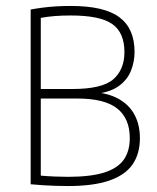

<svg xmlns="http://www.w3.org/2000/svg" viewBox="-20 -621 526 645"><path d="M208 4Q186 4 165 3.2Q144 2.5 123.5 1.2Q103 0 83 -2V-589Q101.5 -592.5 122.2 -595.2Q143 -598 166.8 -599.5Q190.5 -601 218 -601Q330.5 -601 381.2 -563Q432 -525 432 -447Q432 -414 420.2 -384Q408.5 -354 380.5 -333Q352.5 -312 304 -306V-311Q354 -305 386.2 -284.2Q418.5 -263.5 434.2 -231Q450 -198.5 450 -157Q450 -104 425 -68.2Q400 -32.5 346.5 -14.2Q293 4 208 4ZM209 -27Q284 -27 329.5 -41.2Q375 -55.5 395.5 -84.2Q416 -113 416 -157Q416 -223 373.8 -256.5Q331.5 -290 240 -290H110V-322H223Q323.5 -322 360.8 -354.8Q398 -387.5 398 -446Q398 -511.5 357.2 -540.2Q316.5 -569 218 -569Q187.5 -569 163.2 -567Q139 -565 117 -561V-31Q139 -29 162.5 -28Q186 -27 209 -27Z"/></svg>

Font: Encode Sans SC Condensed Thin
Style: Regular
Weight: 100
Width: 3
Designer: Multiple Designers
Foundry: Impallari Type
Version: Version 3.002